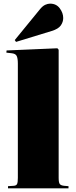

<svg xmlns="http://www.w3.org/2000/svg" viewBox="-20 -1034 415 1054"><path d="M24 0V-12L55 -14Q69 -15 73.5 -23.5Q78 -32 78 -57V-685Q78 -714 71.5 -727Q65 -740 42 -742L15 -745L16 -757L295 -769L302 -761V-58Q302 -32 308 -24Q314 -16 332 -14L356 -12V0ZM68 -804 61 -814 200 -984Q214 -1001 228 -1007.5Q242 -1014 255 -1014Q289 -1014 308 -988.5Q327 -963 327 -935Q327 -913 313.5 -894Q300 -875 264 -864Z"/></svg>

Font: Literata 72pt Black
Style: Regular
Weight: 900
Designer: Latin by Veronika Burian and Jose Scaglione. Greek by Irene Vlachou. Cyrillic by Vera Evstafieva.
Foundry: TypeTogether
Version: Version 3.002